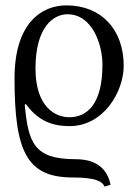

<svg xmlns="http://www.w3.org/2000/svg" viewBox="-20 -459 513 714"><path d="M440 -214C440 -350 356 -439 227 -439C136 -439 34 -375 34 -167C34 107 81 201 251 201C336 201 361 216 369 235L391 228C383 187 356 133 261 133C108 133 85 74 72 -70L76 -72C116 -19 161 10 239 10C366 10 440 -119 440 -214ZM237 -23C189 -23 112 -58 112 -204C112 -362 181 -406 231 -406C324 -406 361 -292 361 -219C361 -74 306 -23 237 -23Z"/></svg>

Font: Libertinus Math
Style: Regular
Weight: 400
Designer: Philipp H. Poll, Khaled Hosny
Foundry: Caleb Maclennan
Version: Version 7.050;RELEASE